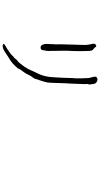

<svg xmlns="http://www.w3.org/2000/svg" viewBox="349 -1090 801 1540"><g transform="rotate(90 750.0 -319.5)"><path d="M605.5 -496.1Q607.4 -512.7 607.9 -530.8Q608.4 -548.8 607.9 -565.9Q607.4 -583 606.4 -609.4Q606.4 -627.9 602.5 -643.6Q599.6 -651.4 596.7 -664.1Q593.8 -679.7 594.7 -685.5Q595.7 -691.4 603.5 -696.3Q609.4 -700.2 619.1 -700.2Q627.9 -699.2 634.8 -695.3Q643.6 -689.5 648.4 -683.6Q650.4 -678.7 653.3 -668Q654.3 -664.1 655.3 -650.4Q657.2 -636.7 657.2 -632.8Q650.4 -618.2 654.3 -600.6L650.4 -494.1Q649.4 -474.6 647.5 -444.3L645.5 -385.7Q644.5 -362.3 644.5 -356.4Q644.5 -345.7 643.6 -334Q642.6 -324.2 642.6 -314.5Q643.6 -293 615.2 -212.9Q611.3 -201.2 608.4 -190.4Q608.4 -189.5 607.4 -190.4H606.4Q605.5 -188.5 603.5 -186.5Q602.5 -183.6 601.6 -182.6Q599.6 -177.7 595.7 -175.8Q593.8 -172.9 592.8 -170.9Q589.8 -167 587.9 -162.1Q585.9 -159.2 582 -152.3Q571.3 -128.9 562.5 -116.2Q540 -86.9 537.1 -81.1Q527.3 -59.6 525.4 -58.6Q512.7 -44.9 502 -33.2Q493.2 -25.4 483.4 -16.6Q468.8 -4.9 465.8 -2.9Q459 0 453.1 4.9Q448.2 8.8 440.4 12.7Q431.6 17.6 418 27.3Q405.3 36.1 391.6 44.9Q374 55.7 363.3 57.6Q346.7 62.5 338.9 58.6Q335.9 57.6 335 56.6Q331.1 54.7 332 52.7L333 49.8Q334 44.9 343.8 40Q354.5 34.2 369.1 25.4Q377 20.5 382.8 15.6Q389.6 11.7 393.6 8.8Q400.4 3.9 405.3 0Q409.2 -3.9 412.1 -4.9Q416 -6.8 418.9 -10.7Q420.9 -13.7 423.8 -15.6Q426.8 -17.6 429.7 -22.5Q430.7 -24.4 435.5 -27.3Q444.3 -32.2 450.2 -41Q459 -54.7 470.7 -61.5Q479.5 -67.4 492.2 -85Q502 -99.6 513.7 -113.3Q525.4 -129.9 530.3 -139.6Q536.1 -150.4 543.9 -168Q547.9 -175.8 550.8 -183.6Q554.7 -191.4 558.6 -200.2Q581.1 -243.2 589.8 -279.3Q597.7 -309.6 599.6 -356.4Q600.6 -380.9 603.5 -426.8Q605.5 -474.6 605.5 -496.1ZM353.5 -689.5Q360.4 -678.7 367.2 -672.9Q379.9 -664.1 382.8 -658.2Q384.8 -653.3 385.7 -649.4Q387.7 -638.7 387.7 -637.7L388.7 -626V-611.3Q389.6 -590.8 389.6 -558.6Q389.6 -532.2 388.7 -505.9Q384.8 -439.5 386.7 -409.2Q387.7 -376 387.7 -350.6Q387.7 -334 387.7 -328.1Q389.6 -309.6 387.7 -296.9Q384.8 -281.2 382.8 -266.6Q381.8 -252.9 376 -249Q368.2 -244.1 363.3 -244.1Q346.7 -243.2 338.9 -258.8Q332 -274.4 332 -287.1Q331.1 -293 332 -298.8Q332 -305.7 333 -312.5L334 -352.5Q336.9 -360.4 335 -381.8Q334 -400.4 335.9 -446.3Q336.9 -475.6 337.9 -521.5Q337.9 -542 339.4 -563Q340.8 -584 339.8 -603.5Q338.9 -626 335.9 -638.7Q330.1 -662.1 330.1 -664.1Q329.1 -677.7 334 -682.6Q343.8 -692.4 353.5 -689.5Z"/></g></svg>

Font: ToneOZ-Zhuyin-Tsuipita-TC
Style: Regular
Weight: 400
Designer: ÂÆ£ÂøóÂáåJeffrey Xuan(jeffreyx@gmail.com, ToneOZ.com) ÈòøÂù§(cjkFonts)
Foundry: ToneOZ
Version: Version 0.240710